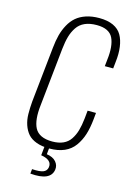

<svg xmlns="http://www.w3.org/2000/svg" viewBox="-146 -890 781 1146"><g transform="rotate(15 244.5 -316.5)"><path d="M162.1 184.6 165 156.2Q211.9 159.2 233.2 151.1Q254.4 143.1 258.8 121.1Q263.2 96.7 246.8 82Q230.5 67.4 196.3 62L202.6 0H231.9L227.1 47.4Q265.6 52.7 284.7 74.7Q303.7 96.7 299.3 124.5Q288.1 195.8 162.1 184.6ZM232.9 10.7Q186 10.7 152.1 -1.7Q118.2 -14.2 99.1 -36.1Q80.1 -58.1 69.6 -88.9Q59.1 -119.6 58.6 -156Q58.1 -192.4 61.5 -233.4L97.7 -576.7Q102.1 -620.6 111.3 -655.8Q120.6 -690.9 137.7 -722.2Q154.8 -753.4 179 -774.2Q203.1 -794.9 238.8 -806.9Q274.4 -818.8 320.3 -818.8Q372.1 -818.8 407 -802.5Q441.9 -786.1 459 -756.3Q476.1 -726.6 481.9 -684.6Q487.8 -642.6 481.4 -590.8L477.1 -549.8H425.3L429.7 -591.3Q435.1 -634.3 431.9 -668.2Q428.7 -702.1 417.2 -725.8Q405.8 -749.5 380.6 -762Q355.5 -774.4 316.4 -774.4Q273.4 -774.4 243.2 -761Q212.9 -747.6 194.8 -720.7Q176.8 -693.8 167.5 -661.4Q158.2 -628.9 153.3 -583L115.7 -224.6Q110.4 -179.7 113.8 -144.3Q117.2 -108.9 129.9 -84.5Q142.6 -60.1 169.7 -47.1Q196.8 -34.2 238.3 -34.2Q277.3 -34.2 305.4 -46.9Q333.5 -59.6 350.3 -85Q367.2 -110.4 376.2 -141.8Q385.3 -173.3 390.1 -217.8L395 -266.6H446.8L442.9 -226.6Q437.5 -171.9 424.6 -130.9Q411.6 -89.8 387.7 -56.6Q363.8 -23.4 325 -6.3Q286.1 10.7 232.9 10.7Z"/></g></svg>

Font: Oswald
Style: Extra-Light
Weight: 200
Designer: Vernon Adams
Foundry: Vernon Adams
Version: 3.0; ttfautohint (v0.94.23-7a4d-dirty) -l 8 -r 50 -G 200 -x 